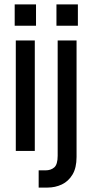

<svg xmlns="http://www.w3.org/2000/svg" viewBox="-20 -683 417 869"><path d="M235.5 -663H332.5V-566.5H235.5ZM46.5 -663H143V-566.5H46.5ZM155 88H186Q210.5 88 225.8 74.5Q241 61 241 22V-500H326.5V27.5Q326.5 76.5 308.2 107Q290 137.5 260 151.8Q230 166 194.5 166H155ZM51.5 -500H137.5V0H51.5Z"/></svg>

Font: Overused Grotesk
Style: Regular
Weight: 450
Version: Version 0.004